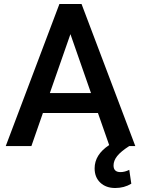

<svg xmlns="http://www.w3.org/2000/svg" viewBox="-20 -731 706 961"><path d="M388.2 -710.9H277.3L8.8 0H137.2L194.8 -165.5H470.2L526.4 -4.9Q453.6 43 453.6 111.8Q453.6 156.2 481.9 183.1Q510.3 210 556.6 210Q601.6 210 637.2 188.5L627 119.1Q604.5 130.4 583 130.4Q548.3 130.4 548.3 97.2Q548.3 73.2 566.4 50.3Q584.5 27.3 627 0H657.2ZM229.5 -265.1 332.5 -560.1 435.5 -265.1Z"/></svg>

Font: FAU Chimera Medium
Style: Regular
Weight: 500
Version: Version 1.002;hotconv 1.0.117;makeotfexe 2.5.65602